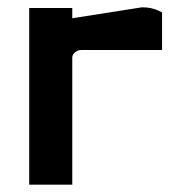

<svg xmlns="http://www.w3.org/2000/svg" viewBox="-20 -507 484 526"><path d="M203 -370Q193 -370 185.5 -363.5Q178 -357 178 -350V-1H60V-485H178V-457L331 -481Q368 -487 369 -487Q396 -487 416 -477L424 -473V-370Z"/></svg>

Font: FifthLeg
Style: Bold
Weight: 700
Designer: Jakub Steiner
Version: Version 1.0